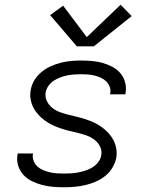

<svg xmlns="http://www.w3.org/2000/svg" viewBox="-20 -784 640 812"><path d="M251 8Q227 8 203.5 6Q180 4 157.5 -2Q135 -8 114.5 -18Q94 -28 79 -44.5Q64 -61 57 -83Q50 -105 54 -129Q54 -131 54.5 -132.5Q55 -134 55 -135H120Q120 -134 120 -133.5Q120 -133 119 -132Q117 -117 122.5 -103Q128 -89 138.5 -79.5Q149 -70 162.5 -64.5Q176 -59 190.5 -55.5Q205 -52 220.5 -51Q236 -50 251 -50Q266 -50 281.5 -51Q297 -52 312 -55Q327 -58 342.5 -63Q358 -68 371.5 -76.5Q385 -85 395.5 -98.5Q406 -112 408 -127Q412 -147 403 -164.5Q394 -182 379.5 -193Q365 -204 347.5 -210.5Q330 -217 311 -221.5Q292 -226 273.5 -230.5Q255 -235 237 -241Q219 -247 202 -255Q185 -263 170 -274Q155 -285 142.5 -298.5Q130 -312 121.5 -328.5Q113 -345 109.5 -364Q106 -383 110 -403Q113 -424 125 -444Q137 -464 155 -479Q173 -494 194 -503.5Q215 -513 236.5 -518.5Q258 -524 279.5 -526Q301 -528 322 -528Q346 -528 369 -526Q392 -524 413.5 -518Q435 -512 455 -501.5Q475 -491 489 -474.5Q503 -458 509 -436Q515 -414 511 -391Q511 -389 510.5 -387.5Q510 -386 510 -385H445Q446 -386 446 -386.5Q446 -387 446 -388Q449 -403 444 -416.5Q439 -430 429.5 -439.5Q420 -449 407 -455Q394 -461 380 -464.5Q366 -468 351.5 -469Q337 -470 322 -470Q308 -470 293.5 -469Q279 -468 264 -465Q249 -462 234.5 -456.5Q220 -451 207 -442.5Q194 -434 185 -421Q176 -408 173 -393Q170 -373 178.5 -356Q187 -339 201.5 -327.5Q216 -316 234 -309.5Q252 -303 270.5 -298.5Q289 -294 307.5 -289.5Q326 -285 344 -279Q362 -273 379 -265Q396 -257 411 -246Q426 -235 438.5 -221.5Q451 -208 459.5 -192Q468 -176 471.5 -156.5Q475 -137 472 -118Q468 -96 455.5 -75Q443 -54 424.5 -39.5Q406 -25 384 -15.5Q362 -6 340 -1Q318 4 295.5 6Q273 8 251 8ZM305 -588 192 -720 247 -760 347 -627 490 -764 537 -716 377 -588Z"/></svg>

Font: Iosevka SS04 Light Extended
Style: Italic
Weight: 300
Width: 7
Italic angle: -9°
Monospace: yes
Designer: Belleve Invis
Foundry: Belleve Invis
Version: Version 19.0.0; ttfautohint (v1.8.4)